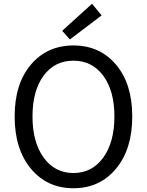

<svg xmlns="http://www.w3.org/2000/svg" viewBox="-20 -989 782 1022"><path d="M597.5 -91Q511 13 371 13Q231 13 144.5 -91Q58 -195 58 -369Q58 -543 144.5 -645Q231 -747 371 -747Q511 -747 597.5 -645Q684 -543 684 -369Q684 -195 597.5 -91ZM371 -666Q271 -666 212 -586Q153 -506 153 -369Q153 -232 212.5 -150Q272 -68 371 -68Q470 -68 529.5 -150Q589 -232 589 -369Q589 -506 529.5 -586Q470 -666 371 -666ZM352 -779 311 -825 470 -969 521 -907Z"/></svg>

Font: Noto Sans SC
Style: Regular
Weight: 400
Designer: Ryoko NISHIZUKA  (kana, bopomofo & ideographs); Paul D. Hunt (Latin, Greek & Cyrillic); Sandoll Communications , Soo-you
Foundry: Adobe
Version: Version 2.002;hotconv 1.0.116;makeotfexe 2.5.65601